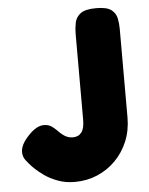

<svg xmlns="http://www.w3.org/2000/svg" viewBox="-52 -734 618 796"><g transform="rotate(-5 257.5 -336.0)"><path d="M227 19Q189 19 157 7Q125 -5 102.5 -21Q80 -37 67.5 -49Q55 -61 55 -61Q42 -75 31 -89.5Q20 -104 20 -123Q20 -139 28.5 -155.5Q37 -172 55 -191Q72 -209 88 -218Q104 -227 120 -227Q140 -227 154 -216.5Q168 -206 184 -189Q188 -186 194.5 -180.5Q201 -175 211.5 -170.5Q222 -166 236 -166Q247 -166 256 -170Q265 -174 271.5 -182.5Q278 -191 281 -204Q284 -217 284 -235V-592Q284 -615 288.5 -638Q293 -661 312.5 -676Q332 -691 378 -691Q422 -691 440.5 -677Q459 -663 463.5 -641.5Q468 -620 468 -598V-228Q468 -175 449.5 -130Q431 -85 398 -51.5Q365 -18 321.5 0.5Q278 19 227 19Z"/></g></svg>

Font: Fredoka SemiCondensed
Style: Bold
Weight: 700
Width: 4
Designer: Ben Nathan
Foundry: Milena B. Brandão, Ben Nathan
Version: Version 2.001